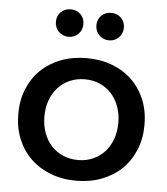

<svg xmlns="http://www.w3.org/2000/svg" viewBox="-53 -789 731 841"><g transform="rotate(5 312.5 -369.0)"><path d="M313 -535Q374.5 -535 425.5 -515.5Q476.5 -496 513 -460.5Q549.5 -425 569.8 -375.5Q590 -326 590 -266Q590 -206 569.8 -156.2Q549.5 -106.5 513 -71Q476.5 -35.5 425.5 -15.8Q374.5 4 313 4Q251 4 200 -15.8Q149 -35.5 112.2 -71Q75.5 -106.5 55.2 -156.2Q35 -206 35 -266Q35 -326 55.2 -375.5Q75.5 -425 112.2 -460.5Q149 -496 200 -515.5Q251 -535 313 -535ZM313 -442Q277 -442 247 -429Q217 -416 195.5 -392.5Q174 -369 162 -336.5Q150 -304 150 -265Q150 -225.5 162 -192.5Q174 -159.5 195.5 -136.2Q217 -113 247 -100Q277 -87 313 -87Q348.5 -87 378.2 -100Q408 -113 429.5 -136.2Q451 -159.5 463 -192.5Q475 -225.5 475 -265Q475 -304 463 -336.5Q451 -369 429.5 -392.5Q408 -416 378.2 -429Q348.5 -442 313 -442ZM225 -742Q238 -742 248.8 -737.5Q259.5 -733 267.8 -725Q276 -717 280.5 -706Q285 -695 285 -682Q285 -669.5 280.5 -658.2Q276 -647 267.8 -638.8Q259.5 -630.5 248.8 -625.8Q238 -621 225 -621Q212 -621 200.8 -625.8Q189.5 -630.5 181.2 -638.8Q173 -647 168.5 -658.2Q164 -669.5 164 -682Q164 -708.5 181.2 -725.2Q198.5 -742 225 -742ZM403 -742Q416 -742 426.8 -737.5Q437.5 -733 445.8 -725Q454 -717 458.5 -706Q463 -695 463 -682Q463 -669.5 458.5 -658.2Q454 -647 445.8 -638.8Q437.5 -630.5 426.8 -625.8Q416 -621 403 -621Q390 -621 378.8 -625.8Q367.5 -630.5 359.2 -638.8Q351 -647 346.5 -658.2Q342 -669.5 342 -682Q342 -708.5 359.2 -725.2Q376.5 -742 403 -742Z"/></g></svg>

Font: Argentum Sans
Style: Regular
Weight: 400
Designer: Julieta Ulanovsky, Owen Earl, Chris M. Simpson, Rasmus Andersson, Cristiano Sobral
Foundry: The Argentum Sans Project Authors
Version: Version 3.135; ttfautohint (v1.8.4.7-5d5b-dirty)